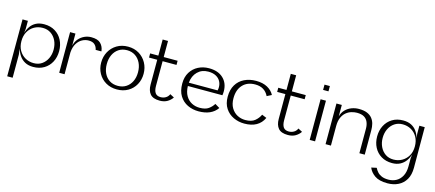

<svg xmlns="http://www.w3.org/2000/svg" viewBox="-63 -1361 5168 2281"><g transform="rotate(15 2521.5 -220.5)"><path d="M48 -500H114V-400L108 -349Q121 -394 146.5 -431Q172 -468 213.5 -489.5Q255 -511 314 -511Q391 -511 447.5 -476.5Q504 -442 535 -382.5Q566 -323 566 -248Q566 -173 535 -114Q504 -55 447.5 -21Q391 13 314 13Q255 13 213 -10Q171 -33 145 -71.5Q119 -110 106 -157L114 -84V200H47ZM308 -465Q251 -465 204.5 -439Q158 -413 130 -364.5Q102 -316 102 -248Q102 -181 130 -133Q158 -85 205 -58.5Q252 -32 309 -32Q367 -32 409 -61Q451 -90 474.5 -139Q498 -188 498 -248Q498 -309 474.5 -358Q451 -407 408.5 -436Q366 -465 308 -465Z M633 0V-500H699V-351Q710 -401 739.5 -435.5Q769 -470 809 -488.5Q849 -507 894 -507Q973 -507 1008 -472Q1043 -437 1050 -387Q1051 -384 1051 -381Q1051 -378 1051 -375H981Q974 -413 948.5 -437Q923 -461 874 -461Q833 -461 795 -441Q757 -421 730.5 -378.5Q704 -336 699 -269V0Z M1345 14Q1267 14 1208 -20.5Q1149 -55 1116 -114.5Q1083 -174 1083 -247Q1083 -321 1116 -381Q1149 -441 1208 -476.5Q1267 -512 1345 -512Q1422 -512 1480.5 -476.5Q1539 -441 1572 -381Q1605 -321 1605 -247Q1605 -174 1572.5 -114.5Q1540 -55 1481 -20.5Q1422 14 1345 14ZM1344 -30Q1402 -30 1445 -57.5Q1488 -85 1512 -134Q1536 -183 1536 -247Q1536 -312 1512 -361.5Q1488 -411 1445 -439.5Q1402 -468 1344 -468Q1285 -468 1242 -439.5Q1199 -411 1175.5 -361.5Q1152 -312 1152 -247Q1152 -183 1175.5 -134Q1199 -85 1242 -57.5Q1285 -30 1344 -30Z M1871 11Q1788 11 1753 -30.5Q1718 -72 1718 -145V-451H1617V-502H1718V-700H1784V-502H1955V-451H1784V-148Q1784 -90 1804.5 -61Q1825 -32 1871 -32Q1904 -32 1932 -48Q1960 -64 1974 -96L2025 -69Q2003 -35 1964.5 -12Q1926 11 1871 11Z M2579 -88Q2508 14 2349 14Q2275 14 2213.5 -15.5Q2152 -45 2115 -104.5Q2078 -164 2078 -256Q2078 -337 2113.5 -394.5Q2149 -452 2208.5 -482.5Q2268 -513 2341 -513Q2452 -513 2515.5 -453Q2579 -393 2579 -293Q2579 -269 2575 -244H2150Q2152 -172 2180 -124.5Q2208 -77 2252.5 -53.5Q2297 -30 2351 -30Q2421 -30 2459.5 -57.5Q2498 -85 2521 -123ZM2342 -472Q2262 -472 2210.5 -421Q2159 -370 2151 -285H2505Q2508 -296 2509 -305.5Q2510 -315 2510 -327Q2510 -366 2491.5 -399Q2473 -432 2435.5 -452Q2398 -472 2342 -472Z M2912 14Q2840 14 2778 -15Q2716 -44 2678 -101.5Q2640 -159 2640 -244Q2640 -331 2676 -391Q2712 -451 2775.5 -482Q2839 -513 2920 -513Q3003 -513 3059.5 -481.5Q3116 -450 3142 -399L3085 -370Q3062 -418 3021 -443.5Q2980 -469 2920 -469Q2823 -469 2767 -409Q2711 -349 2711 -244Q2711 -174 2739 -126.5Q2767 -79 2812.5 -54.5Q2858 -30 2912 -30Q2988 -30 3029 -63.5Q3070 -97 3091 -143L3149 -119Q3087 14 2912 14Z M3447 11Q3364 11 3329 -30.5Q3294 -72 3294 -145V-451H3193V-502H3294V-700H3360V-502H3531V-451H3360V-148Q3360 -90 3380.5 -61Q3401 -32 3447 -32Q3480 -32 3508 -48Q3536 -64 3550 -96L3601 -69Q3579 -35 3540.5 -12Q3502 11 3447 11Z M3714 0V-500H3780V0ZM3714 -615V-680H3780V-615Z M4184 -507Q4247 -507 4287 -490Q4327 -473 4350 -443.5Q4373 -414 4382 -377.5Q4391 -341 4391 -302V0H4325V-302Q4325 -346 4310.5 -381.5Q4296 -417 4263.5 -437Q4231 -457 4174 -457Q4143 -457 4108 -447Q4073 -437 4043 -412.5Q4013 -388 3994 -346Q3975 -304 3975 -240V0H3909V-500H3975V-359Q3988 -409 4020.5 -442Q4053 -475 4096 -491Q4139 -507 4184 -507Z M4738 259Q4636 259 4581 220.5Q4526 182 4505 128L4569 114Q4581 139 4601 162Q4621 185 4654 199.5Q4687 214 4738 214Q4792 214 4835 190Q4878 166 4903.5 118Q4929 70 4929 -1V-101L4935 -150Q4922 -105 4895.5 -68Q4869 -31 4827.5 -9Q4786 13 4729 13Q4652 13 4595.5 -21Q4539 -55 4508 -114Q4477 -173 4477 -248Q4477 -323 4508 -382.5Q4539 -442 4595.5 -476.5Q4652 -511 4729 -511Q4788 -511 4829.5 -489.5Q4871 -468 4896.5 -431Q4922 -394 4935 -349L4929 -400V-500H4995L4996 -1Q4996 86 4962.5 143.5Q4929 201 4870.5 230Q4812 259 4738 259ZM4735 -465Q4678 -465 4635 -436Q4592 -407 4568.5 -358Q4545 -309 4545 -248Q4545 -188 4568.5 -139Q4592 -90 4634 -61Q4676 -32 4734 -32Q4791 -32 4838 -58.5Q4885 -85 4913 -133Q4941 -181 4941 -248Q4941 -316 4913 -364.5Q4885 -413 4838.5 -439Q4792 -465 4735 -465Z"/></g></svg>

Font: Panamera
Style: Regular
Weight: 400
Designer: Bastien Sozeau
Foundry: NBR — Bastien Sozeau
Version: Version 3.002; ttfautohint (v1.8.4.7-5d5b);gftools[0.9.33]